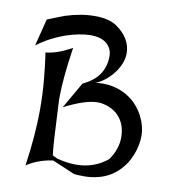

<svg xmlns="http://www.w3.org/2000/svg" viewBox="-82 -814 826 891"><g transform="rotate(10 330.5 -368.5)"><path d="M96.7 0Q107.4 -74.7 112.8 -141.1Q118.2 -207.5 118.2 -266.6Q118.2 -338.4 112.5 -400.9Q106.9 -463.4 99.6 -515.6L96.7 -532.2Q126.5 -535.6 156 -546.1Q185.5 -556.6 216.3 -573.7L219.7 -575.7Q208.5 -501.5 202.9 -442.6Q197.3 -383.8 197.3 -337.9Q197.3 -331.5 197.3 -325.7Q197.3 -319.8 197.8 -314.5Q202.6 -211.9 206.3 -150.9Q210 -89.8 213.4 -68.4L235.8 -57.1Q284.2 -44.4 325.7 -44.4Q369.1 -44.4 406.2 -57.6Q443.4 -70.8 474.6 -96.7Q493.7 -124.5 502.7 -151.1Q511.7 -177.7 511.7 -204.1Q511.7 -259.3 483.4 -295.9Q455.1 -332.5 401.4 -344.2Q389.2 -346.7 377.4 -346.7Q318.8 -346.7 219.7 -295.9L291.5 -420.4Q392.6 -466.3 392.6 -566.9Q392.6 -602.1 366.5 -625Q340.3 -647.9 288.6 -647.9Q264.2 -647.5 234.4 -641.8Q204.6 -636.2 172.6 -625Q140.6 -613.8 107.7 -596.7Q74.7 -579.6 43.9 -556.2L76.2 -684.1Q111.3 -698.2 130.9 -705.8Q150.4 -713.4 155.8 -715.3Q190.9 -726.6 225.6 -732.7Q260.3 -738.8 293.9 -738.8Q328.1 -738.8 353.5 -732.4Q378.9 -726.1 396 -714.8Q432.6 -689.9 450.7 -659.2Q468.8 -628.4 468.8 -593.3Q468.3 -565.9 457.3 -540.8Q446.3 -515.6 429.2 -494.6Q412.1 -473.6 391.4 -457.8Q370.6 -441.9 350.6 -434.1Q358.9 -435.1 367.2 -435.8Q375.5 -436.5 383.3 -436.5Q420.9 -436.5 451.9 -426.8Q482.9 -417 507.3 -400.9Q531.7 -384.8 549.8 -363.5Q567.9 -342.3 579.6 -319.3Q591.3 -296.4 597.2 -273.4Q603 -250.5 603 -230.5Q603 -205.6 598.6 -185.1Q594.2 -164.6 590.3 -153.3Q576.2 -110.8 553 -81.1Q529.8 -51.3 501.2 -32.7Q472.7 -14.2 439.7 -5.9Q406.7 2.4 372.6 2.4Q352.1 2.4 339.4 1.5Q326.7 0.5 325.2 0L219.7 -44.9Q199.2 -42.5 180.4 -37.4Q161.6 -32.2 145.8 -25.9Q129.9 -19.5 117.2 -12.7Q104.5 -5.9 96.7 0Z"/></g></svg>

Font: MedievalSharp
Style: Regular
Weight: 500
Version: Version 1.0